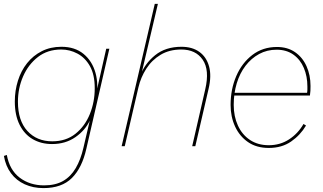

<svg xmlns="http://www.w3.org/2000/svg" viewBox="-27 -750 1656 985"><path d="M196 215Q143 215 100 195.5Q57 176 29.5 139Q2 102 -7 50L8 45Q22 122 74 161.5Q126 201 199 201Q257 201 296.5 178.5Q336 156 361.5 112.5Q387 69 401 8L440 -159L435 -134Q411 -82 360 -46.5Q309 -11 240 -11Q184 -11 141 -36Q98 -61 73.5 -110Q49 -159 49 -229Q49 -285 65 -336Q81 -387 112 -426Q143 -465 187.5 -487.5Q232 -510 288 -510Q357 -510 401.5 -473.5Q446 -437 463 -376Q480 -315 465 -241L462 -253L518 -500H534L416 13Q394 111 342 163Q290 215 196 215ZM241 -25Q312 -25 360.5 -64Q409 -103 434 -165Q459 -227 459 -297Q459 -367 434.5 -410.5Q410 -454 370.5 -475Q331 -496 287 -496Q217 -496 167.5 -457.5Q118 -419 91.5 -358Q65 -297 65 -228Q65 -131 113.5 -78Q162 -25 241 -25Z M597 0 767 -730H783L696 -360L692 -361Q715 -423 768.5 -466.5Q822 -510 904 -510Q959 -510 995.5 -484Q1032 -458 1045.5 -409.5Q1059 -361 1043 -294L975 0H959L1026 -292Q1049 -391 1013 -443.5Q977 -496 903 -496Q842 -496 797 -469Q752 -442 723.5 -397.5Q695 -353 683 -301L613 0Z M1352 9Q1289 9 1245.5 -21Q1202 -51 1179 -101Q1156 -151 1156 -212Q1156 -292 1185 -359.5Q1214 -427 1267.5 -468Q1321 -509 1394 -509Q1448 -509 1486.5 -482.5Q1525 -456 1545.5 -410.5Q1566 -365 1566 -309Q1566 -297 1565.5 -284.5Q1565 -272 1563 -260H1167L1168 -274H1553L1548 -271Q1550 -283 1550 -291Q1550 -299 1550 -306Q1550 -358 1532 -401Q1514 -444 1478.5 -469.5Q1443 -495 1392 -495Q1343 -495 1302.5 -473Q1262 -451 1232.5 -412.5Q1203 -374 1187.5 -322.5Q1172 -271 1172 -212Q1172 -153 1193.5 -106Q1215 -59 1255.5 -32Q1296 -5 1352 -5Q1410 -5 1456 -35Q1502 -65 1530 -114L1543 -106Q1514 -57 1466.5 -24Q1419 9 1352 9Z"/></svg>

Font: Kantumruy Pro Thin
Style: Italic
Weight: 250
Italic angle: -13°
Version: Version 1.002